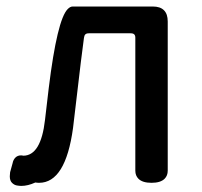

<svg xmlns="http://www.w3.org/2000/svg" viewBox="-20 -539 633 602"><path d="M208 -518.6H459Q482.4 -518.6 494.1 -506.8Q505.9 -495.1 505.9 -471.7V-3.9Q505.9 11.7 496.1 21.5Q483.4 34.2 455.1 34.2Q426.8 34.2 414.1 21.5Q404.3 11.7 404.3 -3.9V-420.9Q404.3 -427.7 400.9 -431.2Q397.5 -434.6 389.6 -434.6H258.8Q251 -434.6 247.6 -431.2Q244.1 -427.7 243.2 -419.9Q243.2 -419.9 233.4 -343.8Q215.8 -191.4 209 -137.7Q185.5 34.2 102.5 34.2Q96.7 34.2 90.8 33.2Q67.4 43.9 46.9 43.9Q41 43.9 32.7 42.5Q24.4 41 17.6 34.2Q10.7 27.3 10.7 13.7Q10.7 7.8 11.7 1Q11.7 1 19.5 -27.3Q21.5 -38.1 28.3 -44.9Q35.2 -51.8 45.9 -51.8Q49.8 -51.8 52.7 -50.8Q108.4 -50.8 121.1 -163.1L132.8 -262.7Q159.2 -477.5 192.4 -510.7Q200.2 -518.6 208 -518.6Z"/></svg>

Font: TaiwanPearl
Style: Regular
Weight: 400
Version: Version 2.102